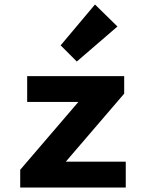

<svg xmlns="http://www.w3.org/2000/svg" viewBox="-20 -835 640 855"><path d="M70 0V-79L329 -381H101V-496H533V-418L273 -115H540V0ZM322 -561 250 -633 403 -815 503 -717Z"/></svg>

Font: Source Code Pro ExtraLight
Style: Bold
Weight: 700
Monospace: yes
Version: Version 1.018;hotconv 1.0.116;makeotfexe 2.5.65601